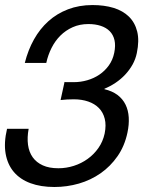

<svg xmlns="http://www.w3.org/2000/svg" viewBox="-25 -729 602 760"><path d="M230.5 -404.8Q232.9 -403.8 234.9 -403.8Q236.8 -403.8 239.3 -403.8H267.1Q294.4 -403.8 320.6 -411.4Q346.7 -418.9 368.4 -433.6Q390.1 -448.2 405.8 -470Q421.4 -491.7 427.2 -520Q433.1 -548.8 428.2 -570.1Q423.3 -591.3 409.4 -605.5Q395.5 -619.6 373.8 -626.7Q352.1 -633.8 325.2 -633.8Q290.5 -633.8 262.7 -621.3Q234.9 -608.9 213.9 -587.9Q192.9 -566.9 179 -539.1Q165 -511.2 158.2 -480H73.2Q85.9 -530.8 109.4 -572.8Q132.8 -614.7 166.5 -645Q200.2 -675.3 244.1 -692.1Q288.1 -709 341.3 -709Q387.7 -709 424.6 -697.8Q461.4 -686.5 485.4 -663.1Q509.3 -639.6 518.1 -604Q526.9 -568.4 516.6 -519Q511.7 -495.1 499.8 -473.6Q487.8 -452.1 470.7 -433.8Q453.6 -415.5 432.6 -401.4Q411.6 -387.2 388.7 -377.9L388.2 -376Q419.4 -368.7 440.2 -353Q460.9 -337.4 471.9 -314.9Q482.9 -292.5 484.6 -264.2Q486.3 -235.8 479.5 -204.1Q468.3 -150.9 440.2 -110.6Q412.1 -70.3 373.3 -43.2Q334.5 -16.1 287.4 -2.4Q240.2 11.2 190.4 11.2Q136.2 11.2 95.5 -3.9Q54.7 -19 29.8 -48.3Q4.9 -77.6 -2.7 -120.6Q-10.3 -163.6 2.9 -219.2H88.4Q82 -184.6 85.9 -155.8Q89.8 -127 104.5 -106.4Q119.1 -85.9 144.3 -74.5Q169.4 -63 206.1 -63Q237.3 -63 267.1 -72.5Q296.9 -82 321.8 -99.9Q346.7 -117.7 364.5 -143.1Q382.3 -168.5 389.2 -200.2Q396 -233.4 389.6 -258.8Q383.3 -284.2 366.5 -301.3Q349.6 -318.4 324.2 -327.1Q298.8 -335.9 267.1 -335.9Q239.7 -335.9 214.8 -333Z"/></svg>

Font: XB Khoramshahr
Style: Italic
Weight: 400
Italic angle: -12°
Designer: Behnam
Foundry: Irmug
Version: Version 8.005 2009